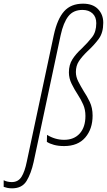

<svg xmlns="http://www.w3.org/2000/svg" viewBox="-160 -785 584 1045"><path d="M-94 240Q-109 240 -120.5 237.5Q-132 235 -140 232V196Q-120 206 -96 206Q-61 206 -43 177.5Q-25 149 -14 94L133 -595Q152 -682 189 -723.5Q226 -765 292 -765Q345 -765 373.5 -735.5Q402 -706 402 -661Q402 -607 377.5 -573.5Q353 -540 316 -506Q286 -477 269.5 -452Q253 -427 253 -393Q253 -367 266 -341.5Q279 -316 296 -288Q313 -263 328.5 -230.5Q344 -198 344 -156Q344 -83 304 -36.5Q264 10 189 10Q158 10 134 3.5Q110 -3 95 -13L96 -51Q117 -38 140.5 -31Q164 -24 189 -24Q243 -24 274 -58.5Q305 -93 305 -154Q305 -188 293 -215.5Q281 -243 264 -269Q245 -298 230 -328.5Q215 -359 215 -391Q215 -432 234 -462Q253 -492 284 -520Q319 -554 341.5 -583Q364 -612 364 -659Q364 -693 343.5 -712Q323 -731 289 -731Q239 -731 212 -696.5Q185 -662 170 -593L23 97Q9 160 -15.5 200Q-40 240 -94 240Z"/></svg>

Font: Noto Sans Condensed ExtraLight
Style: Italic
Weight: 200
Width: 3
Italic angle: -12°
Designer: Monotype Design Team
Foundry: Monotype Imaging Inc.
Version: Version 2.013; ttfautohint (v1.8.4.7-5d5b)